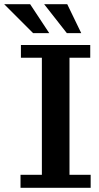

<svg xmlns="http://www.w3.org/2000/svg" viewBox="-77 -897 475 917"><path d="M81.1 -738.8 -57.1 -877H66.9L158.2 -738.8ZM242.2 -738.8 133.8 -877H244.1L311 -738.8ZM21 0V-62H123V-621.1H22.9V-682.1H354V-621.1H254.9V-62H356V0Z"/></svg>

Font: Montagu Slab 144pt Medium
Style: Regular
Weight: 500
Designer: Florian Karsten
Foundry: Florian Karsten
Version: Version 1.000